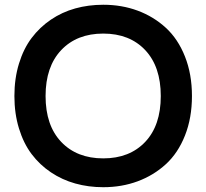

<svg xmlns="http://www.w3.org/2000/svg" viewBox="-20 -760 860 800"><path d="M410.2 -740.2Q487.3 -740.2 553.7 -715.6Q620.1 -690.9 670.9 -644.3Q721.7 -597.7 750.7 -524.4Q779.8 -451.2 779.8 -359.9Q779.8 -268.6 750.7 -195.3Q721.7 -122.1 670.9 -75.7Q620.1 -29.3 553.7 -4.6Q487.3 20 410.2 20Q348.6 20 293.7 4.6Q238.8 -10.7 192.1 -42Q145.5 -73.2 111.8 -117.9Q78.1 -162.6 59.1 -224.6Q40 -286.6 40 -359.9Q40 -433.1 59.1 -495.1Q78.1 -557.1 111.8 -601.8Q145.5 -646.5 191.9 -678Q238.3 -709.5 293.5 -724.9Q348.6 -740.2 410.2 -740.2ZM235.1 -551.3Q169.9 -482.4 169.9 -359.9Q169.9 -237.3 235.1 -168.7Q300.3 -100.1 410.2 -100.1Q520 -100.1 585 -168.7Q649.9 -237.3 649.9 -359.9Q649.9 -482.4 585 -551.3Q520 -620.1 410.2 -620.1Q300.3 -620.1 235.1 -551.3Z"/></svg>

Font: Miedinger*
Style: Bold
Weight: 700
Version: Version 001.000